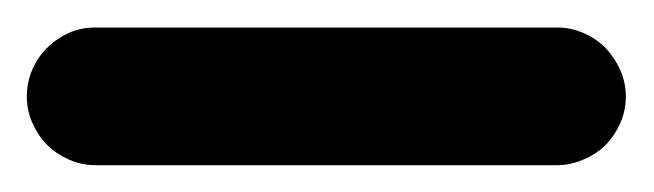

<svg xmlns="http://www.w3.org/2000/svg" viewBox="-70 180 480 141"><path d="M0 301.3Q-10.3 301.3 -19.5 297.1Q-28.8 293 -35.4 286.4Q-42 279.8 -46.1 270.5Q-50.3 261.2 -50.3 251Q-50.3 240.7 -46.4 231.4Q-42.5 222.2 -35.6 215.3Q-28.8 208.5 -19.8 204.3Q-10.7 200.2 0 200.2H339.4Q349.1 200.2 358.6 204.3Q368.2 208.5 374.8 215.3Q381.3 222.2 385.5 231.4Q389.6 240.7 389.6 251Q389.6 261.2 385.5 270.5Q381.3 279.8 374.8 286.4Q368.2 293 358.6 297.1Q349.1 301.3 339.4 301.3H169.9Z"/></svg>

Font: TGL 0-17
Style: Regular
Weight: 400
Designer: Peter Wiegel
Foundry: Peter Wiegel
Version: Version 1.003 2010